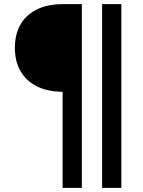

<svg xmlns="http://www.w3.org/2000/svg" viewBox="-20 -719 690 929"><path d="M283 190V-275Q211 -275 159 -301Q107 -327 79.5 -374.5Q52 -422 52 -488Q52 -554 79.5 -601Q107 -648 159 -673.5Q211 -699 283 -699H376V190ZM474 190V-699H567V190Z"/></svg>

Font: Azeret Mono Thin
Style: Regular
Weight: 400
Version: Version 1.002